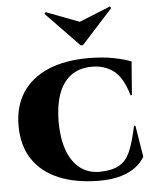

<svg xmlns="http://www.w3.org/2000/svg" viewBox="-59 -912 785 973"><g transform="rotate(-5 334.0 -425.5)"><path d="M613 -250 639 -90Q624 -63 595 -40Q566 -17 519.5 -2.5Q473 12 404 12Q286 11 200.5 -25Q115 -61 69 -130.5Q23 -200 23 -301Q23 -399 68 -468.5Q113 -538 198.5 -575Q284 -612 404 -612Q476 -612 532 -601Q588 -590 622 -576L609 -406H602Q575 -498 529 -532.5Q483 -567 421 -567Q353 -567 310 -533.5Q267 -500 247 -440.5Q227 -381 227 -304Q227 -223 247.5 -163Q268 -103 307.5 -69.5Q347 -36 404 -33Q473 -33 510.5 -53.5Q548 -74 568.5 -121.5Q589 -169 606 -250ZM543 -855 536 -863 378 -799 210 -863 203 -855 372 -680H384Z"/></g></svg>

Font: Cinzel Black
Style: Regular
Weight: 900
Designer: Natanael Gama
Version: Version 2.000